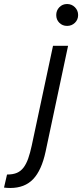

<svg xmlns="http://www.w3.org/2000/svg" viewBox="-116 -728 409 956"><path d="M148 -500H223L111 27Q91 120 49 164Q7 208 -65 208Q-73 208 -80.5 207.5Q-88 207 -96 206L-81 141Q-51 141 -31.5 132.5Q-12 124 1.5 106Q15 88 24.5 61Q34 34 42 -3ZM164 -653Q164 -676 179.5 -692Q195 -708 218 -708Q241 -708 257 -692Q273 -676 273 -653Q273 -630 257 -614.5Q241 -599 218 -599Q195 -599 179.5 -614.5Q164 -630 164 -653Z"/></svg>

Font: PT Sans
Style: Italic
Weight: 400
Italic angle: -12°
Designer: A.Korolkova, O.Umpeleva, V.Yefimov
Foundry: ParaType Ltd
Version: Version 2.003W OFL